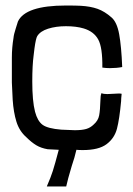

<svg xmlns="http://www.w3.org/2000/svg" viewBox="-20 -532 483 696"><path d="M347 -191Q347 -190 346 -189Q345 -188 344 -168Q343 -133 339.5 -114Q336 -95 320 -81Q308 -69 292.5 -64.5Q277 -60 251 -60Q240 -60 202 -62Q153 -66 134.5 -79.5Q116 -93 107 -127Q97 -166 97 -236Q97 -295 102 -332L105 -357Q110 -393 115 -401Q126 -419 154.5 -428Q183 -437 219 -437Q256 -437 283 -429Q320 -418 336 -389Q352 -360 351 -287Q365 -285 378 -285Q403 -285 423 -289Q420 -364 412 -408Q404 -452 384 -469Q359 -491 333.5 -500Q308 -509 273 -511Q257 -512 219 -512Q72 -512 45 -454Q44 -450 37 -428.5Q30 -407 29 -395Q23 -359 23 -323V-233L26 -170Q29 -125 39.5 -91Q50 -57 75 -35Q94 -16 111.5 -5.5Q129 5 153 9L193 11Q179 64 171.5 87.5Q164 111 150 143V144H220Q225 120 240 70Q251 38 257 11Q266 12 280 12Q338 12 366.5 -9.5Q395 -31 404 -65.5Q413 -100 419 -165Q419 -174 421 -192Q418 -193 410 -193Q401 -193 390 -192Q379 -191 369 -191Q356 -191 347 -194Z"/></svg>

Font: Londrina Solid Light
Style: Regular
Weight: 300
Designer: Marcelo Magalhaes
Foundry: Marcelo Magalhães
Version: Version 1.002